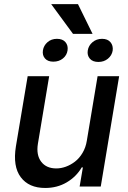

<svg xmlns="http://www.w3.org/2000/svg" viewBox="-20 -922 634 949"><path d="M409.1 -226.2 462.4 -545.5H568.9L478 0H373.6L389.6 -94.5H383.9Q357.2 -48.7 310 -20.8Q262.8 7.1 203.5 7.1Q122.5 7.1 82.6 -46.2Q42.6 -99.4 58.6 -198.5L116.8 -545.5H223L167.3 -211.3Q158.4 -155.9 183.6 -122.7Q208.8 -89.5 258.5 -89.5Q281.6 -89.5 305.2 -98Q328.8 -106.5 350.3 -122.9Q371.8 -139.2 387.8 -166Q403.8 -192.8 409.1 -226.2ZM365.4 -901.6 437.5 -754.6H340.9L233 -901.6ZM413.7 -671.9Q417.3 -696.4 437 -713.2Q456.7 -730.1 484.4 -730.1Q512.1 -730.1 526.1 -713.4Q540.1 -696.7 536.9 -671.9Q533 -648.1 513.5 -631.9Q494 -615.8 466.3 -615.8Q438.2 -615.8 424.2 -631.9Q410.2 -648.1 413.7 -671.9ZM192.1 -672.9Q195.7 -696.7 214.7 -713.4Q233.7 -730.1 261.4 -730.1Q289.4 -730.1 303.4 -713.8Q317.5 -697.4 313.9 -672.9Q310.4 -648.8 291 -633Q271.7 -617.2 243.3 -617.2Q216.3 -617.2 202.4 -633Q188.6 -648.8 192.1 -672.9Z"/></svg>

Font: Karasuma Gothic
Style: Medium Italic
Weight: 500
Italic angle: 9.39998°
Designer: Rasmus Andersson / Ryoko Nishizuka
Foundry: Genbu
Version: Version 1.00